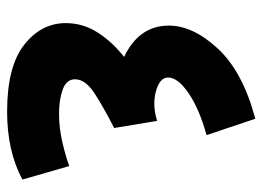

<svg xmlns="http://www.w3.org/2000/svg" viewBox="-119 -613 738 540"><g transform="rotate(90 250.0 -343.0)"><path d="M447 -169Q425 -160 382.5 -150Q340 -140 300 -140Q260 -140 231.5 -150.5Q203 -161 203 -185Q203 -214 242 -239.5Q281 -265 340 -295L320 -416Q276 -402 237 -412.5Q198 -423 198 -447Q198 -474 241.5 -504Q285 -534 360 -555L314 -692Q182 -657 117 -587Q52 -517 52 -449Q52 -365 140 -323Q97 -289 71 -248Q45 -207 45 -159Q45 -90 106 -42Q167 6 294 6Q405 6 485 -37Z"/></g></svg>

Font: Noto Sans Arabic Extra
Style: Regular
Weight: 800
Designer: Nadine Chahine - Monotype Design Team
Foundry: Monotype Imaging Inc.
Version: Version 1.902